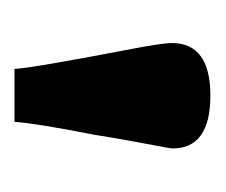

<svg xmlns="http://www.w3.org/2000/svg" viewBox="-42 -720 302 257"><g transform="rotate(90 108.5 -592.0)"><path d="M72.8 -460.9Q71.3 -485.8 47.4 -610.4Q38.1 -658.2 38.1 -671.4Q38.1 -723.1 108.4 -723.1Q179.2 -723.1 179.2 -672.4Q179.2 -670.4 177 -658.7Q174.8 -647 169.9 -620.4Q165 -593.8 160.6 -566.4Q145.5 -489.3 143.6 -460.9Z"/></g></svg>

Font: Elstob 8pt
Style: Bold
Weight: 700
Designer: Peter S. Baker
Version: Version 1.015